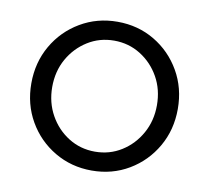

<svg xmlns="http://www.w3.org/2000/svg" viewBox="-64 -581 720 661"><g transform="rotate(10 296.0 -250.0)"><path d="M296 10Q225 10 166.5 -24.5Q108 -59 74 -118Q40 -177 40 -250Q40 -323 74 -382Q108 -441 166.5 -475.5Q225 -510 296 -510Q368 -510 426 -475.5Q484 -441 518 -382Q552 -323 552 -250Q552 -177 518 -118Q484 -59 426 -24.5Q368 10 296 10ZM296 -56Q347 -56 388.5 -82Q430 -108 454.5 -152Q479 -196 479 -250Q479 -305 454.5 -348.5Q430 -392 388.5 -418Q347 -444 296 -444Q245 -444 203.5 -418Q162 -392 137.5 -348.5Q113 -305 113 -250Q113 -196 137.5 -152Q162 -108 203.5 -82Q245 -56 296 -56Z"/></g></svg>

Font: Red Hat Display Variable
Style: Regular
Weight: 400
Designer: Pentagram, MCKL
Foundry: Pentagram, MCKL
Version: Version 1.021